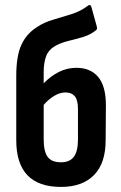

<svg xmlns="http://www.w3.org/2000/svg" viewBox="-20 -728 476 756"><path d="M220 8Q44 8 44 -176V-429Q44 -507 64 -551Q84 -595 125 -621Q153 -640 189.5 -650.5Q226 -661 262 -672.5Q298 -684 327 -706Q336 -713 340 -700L361 -624Q364 -613 358 -609Q336 -591 307.5 -582.5Q279 -574 250 -567Q221 -560 199 -548Q172 -533 162 -507.5Q152 -482 152 -443V-400Q179 -428 211.5 -444.5Q244 -461 281 -461Q336 -461 366.5 -425Q397 -389 397 -313L396 -176Q396 -85 350 -38.5Q304 8 220 8ZM152 -179Q152 -132 167.5 -110.5Q183 -89 220 -89Q255 -89 271 -111Q287 -133 287 -179V-299Q287 -334 274.5 -349Q262 -364 238 -364Q216 -364 193.5 -350.5Q171 -337 152 -315Z"/></svg>

Font: Sofia Sans Condensed
Style: Bold
Weight: 700
Designer: Botio Nikoltchev, Ani Petrova
Foundry: lettersoup
Version: Version 4.101; ttfautohint (v1.8.4.7-5d5b)